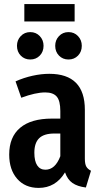

<svg xmlns="http://www.w3.org/2000/svg" viewBox="-20 -904 494 939"><path d="M425 -69 400 13Q359 8 334.5 -9Q310 -26 298 -61Q252 15 169 15Q103 15 64 -29.5Q25 -74 25 -148Q25 -234 78.5 -279Q132 -324 234 -324H275V-361Q275 -411 257.5 -431.5Q240 -452 201 -452Q154 -452 84 -426L56 -506Q96 -524 139 -533.5Q182 -543 221 -543Q395 -543 395 -367V-128Q395 -102 402 -89.5Q409 -77 425 -69ZM275 -140V-251H246Q195 -251 171.5 -228Q148 -205 148 -157Q148 -116 162 -95Q176 -74 202 -74Q250 -74 275 -140ZM193 -680Q193 -651 174.5 -632Q156 -613 128 -613Q100 -613 81.5 -632Q63 -651 63 -680Q63 -708 81.5 -727.5Q100 -747 128 -747Q156 -747 174.5 -727.5Q193 -708 193 -680ZM380 -680Q380 -651 361.5 -632Q343 -613 315 -613Q287 -613 268.5 -632Q250 -651 250 -680Q250 -708 268.5 -727.5Q287 -747 315 -747Q343 -747 361.5 -727.5Q380 -708 380 -680ZM345 -799H99V-884H345Z"/></svg>

Font: Fira Sans Extra Condensed Medium
Style: Regular
Weight: 500
Width: 1
Designer: Carrois Corporate & Edenspiekermann AG
Foundry: Carrois Corporate GbR & Edenspiekermann AG
Version: Version 4.203